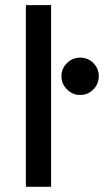

<svg xmlns="http://www.w3.org/2000/svg" viewBox="-20 -723 402 743"><path d="M80.1 0V-703.1H177.7V0ZM290 -355.5Q260.7 -355.5 239.3 -377Q217.8 -398.4 217.8 -427.7Q217.8 -458 239.3 -479Q260.7 -500 290 -500Q320.3 -500 341.3 -479Q362.3 -458 362.3 -427.7Q362.3 -398.4 341.3 -377Q320.3 -355.5 290 -355.5Z"/></svg>

Font: Sen Medium
Style: Regular
Weight: 500
Designer: Kosal Sen, Philatype
Foundry: Philatype
Version: Version 2.000;gftools[0.9.31]